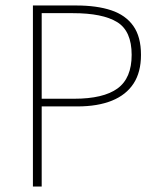

<svg xmlns="http://www.w3.org/2000/svg" viewBox="-20 -680 582 700"><path d="M100 0V-660H258Q333 -660 385.5 -642.5Q438 -625 466 -585.5Q494 -546 494 -480Q494 -417 467 -375.5Q440 -334 388 -313Q336 -292 262 -292H132V0ZM132 -320H250Q357 -320 408.5 -357.5Q460 -395 460 -480Q460 -567 407 -599.5Q354 -632 246 -632H132Z"/></svg>

Font: Source Sans Variable
Style: Regular
Weight: 200
Designer: Paul D. Hunt
Foundry: Adobe Systems Incorporated
Version: Version 3.006;hotconv 1.0.111;makeotfexe 2.5.65597